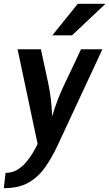

<svg xmlns="http://www.w3.org/2000/svg" viewBox="-77 -755 572 1005"><path d="M-48 150Q-15 150 11 135Q37 120 57.5 96.5Q78 73 93.5 47Q109 21 120 -1L15 -497H137Q149 -441 158.5 -398Q168 -355 176 -316.5Q184 -278 189 -237.5Q194 -197 196 -146Q210 -193 225 -232Q240 -271 258.5 -310Q277 -349 298.5 -394Q320 -439 347 -497H459L226 3Q195 70 159 121Q123 172 72 201Q21 230 -57 230ZM330 -735H475L300 -570H197Z"/></svg>

Font: Rosario
Style: Bold Italic
Weight: 700
Italic angle: -8.05°
Designer: Hector Gatti
Foundry: Omnibus Type
Version: Version 1.101; ttfautohint (v1.8.1.43-b0c9)